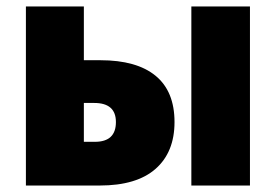

<svg xmlns="http://www.w3.org/2000/svg" viewBox="-20 -574 851 593"><path d="M60 -1V-554H239V-388H290Q402 -388 460.5 -340Q519 -292 519 -197Q519 -104 460.5 -52.5Q402 -1 288 -1ZM571 -1V-554H752V-1ZM239 -136H273Q338 -136 338 -197Q338 -256 271 -256H239Z"/></svg>

Font: Noto Sans SemiCondensed Black
Style: Regular
Weight: 900
Width: 4
Designer: Monotype Design Team
Foundry: Monotype Imaging Inc.
Version: Version 2.013; ttfautohint (v1.8.4.7-5d5b)